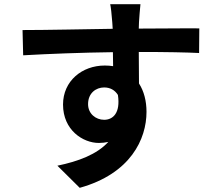

<svg xmlns="http://www.w3.org/2000/svg" viewBox="-20 -826 1040 920"><path d="M545 -371C558 -284 521 -252 479 -252C439 -252 402 -281 402 -327C402 -380 440 -407 479 -407C507 -407 530 -395 545 -371ZM88 -682 91 -561C214 -568 370 -574 521 -576L522 -509C509 -511 496 -512 482 -512C373 -512 282 -438 282 -325C282 -203 377 -141 454 -141C470 -141 485 -143 499 -146C444 -86 356 -53 255 -32L362 74C606 6 682 -160 682 -290C682 -342 670 -389 646 -426L645 -577C781 -577 874 -575 934 -572L935 -690C883 -691 746 -689 645 -689L646 -720C647 -736 651 -790 653 -806H508C511 -794 515 -760 518 -719L520 -688C384 -686 202 -682 88 -682Z"/></svg>

Font: Noto Sans Mono CJK HK
Style: Bold
Weight: 700
Designer: Ryoko NISHIZUKA 西塚涼子 (kana, bopomofo & ideographs); Paul D. Hunt (Latin, Greek & Cyrillic); Sandoll Communications 산돌커뮤니
Foundry: Adobe
Version: Version 2.004;hotconv 1.0.118;makeotfexe 2.5.65603